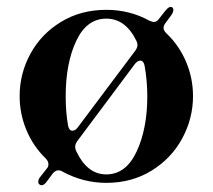

<svg xmlns="http://www.w3.org/2000/svg" viewBox="-20 -527 629 567"><path d="M492 -498Q492 -491 485 -481L468 -458Q463 -451 463 -445Q463 -437 471 -429Q509 -393 529.5 -344.5Q550 -296 550 -243Q550 -177 518 -118Q486 -59 427.5 -23Q369 13 294 13Q226 13 165 -20Q160 -24 152 -24Q144 -24 136 -15L119 8Q107 25 97 18Q93 15 93 10Q93 2 100 -6L118 -29Q123 -34 123 -42Q123 -51 115 -59Q78 -95 58 -143Q38 -191 38 -243Q38 -310 70 -368.5Q102 -427 160.5 -462.5Q219 -498 294 -498Q363 -498 421 -466Q431 -462 434 -462Q443 -462 450 -472L468 -495Q481 -511 489 -505Q492 -502 492 -498ZM181 -156Q184 -141 194 -141Q202 -141 209 -150L380 -378Q386 -387 386 -394Q386 -400 383 -406Q351 -472 294 -472Q236 -472 205 -406Q174 -340 174 -243Q174 -195 181 -156ZM415 -243Q415 -288 407 -333Q404 -348 394 -348Q387 -348 379 -339L208 -110Q202 -101 202 -94Q202 -86 206 -79Q221 -47 243 -29.5Q265 -12 294 -12Q352 -12 383.5 -79.5Q415 -147 415 -243Z"/></svg>

Font: Shippori Mincho B1 ExtraBold
Style: Regular
Weight: 800
Designer: FONTDASU
Foundry: FONTDASU / Google Inc. / but / Adobe
Version: Version 3.110; ttfautohint (v1.8.3)